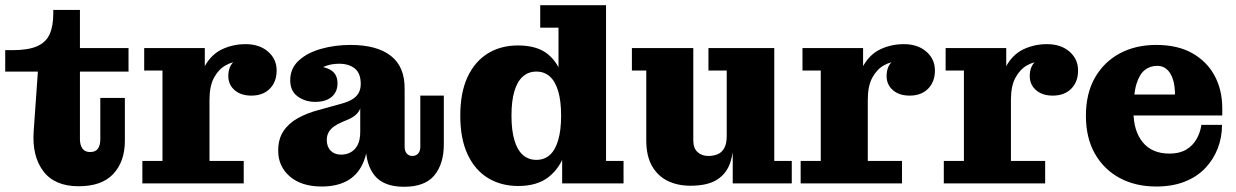

<svg xmlns="http://www.w3.org/2000/svg" viewBox="-23 -702 4731 735"><path d="M278 11Q186 11 142.5 -47Q99 -105 106 -201L122 -428H-3V-510H25Q85 -510 119 -525Q153 -540 167 -571Q181 -602 181 -651V-664H283V-169Q283 -147 292.5 -133.5Q302 -120 322 -120Q343 -120 352 -133Q361 -146 361 -169V-327H455V-163Q455 -84 411 -36.5Q367 11 278 11ZM283 -428V-518H469V-428Z M522 0V-86H599V-432H529V-518H761V-336L779 -340V-86H910V0ZM733 -321Q735 -403 761 -449Q787 -495 828.5 -514Q870 -533 917 -533Q970 -533 1003 -504.5Q1036 -476 1036 -432Q1036 -389 1010 -362.5Q984 -336 939 -336Q899 -336 875 -357Q851 -378 851 -411Q851 -450 876.5 -470Q902 -490 958 -486L953 -431Q949 -448 934 -457.5Q919 -467 896 -467Q868 -467 841 -452Q814 -437 796.5 -405Q779 -373 779 -321Z M1183 -312Q1146 -312 1117 -332.5Q1088 -353 1088 -395Q1088 -440 1120.5 -470Q1153 -500 1206 -515Q1259 -530 1319 -530Q1420 -530 1473.5 -488Q1527 -446 1526 -361L1358 -380Q1358 -422 1335 -440Q1312 -458 1276 -458Q1250 -458 1228.5 -451Q1207 -444 1191.5 -431Q1176 -418 1167 -400L1168 -450Q1215 -450 1242 -434.5Q1269 -419 1269 -383Q1269 -350 1246.5 -331Q1224 -312 1183 -312ZM1524 13Q1447 13 1412 -29Q1377 -71 1377 -147V-162H1356V-287H1352L1358 -332V-380L1526 -361V-140Q1526 -124 1534 -114.5Q1542 -105 1555 -105Q1570 -105 1578 -114.5Q1586 -124 1586 -140V-336H1676V-149Q1676 -75 1640 -31Q1604 13 1524 13ZM1209 12Q1131 12 1086.5 -26.5Q1042 -65 1042 -125Q1042 -170 1062 -200Q1082 -230 1117 -249.5Q1152 -269 1197 -281L1284 -305Q1309 -312 1325 -321.5Q1341 -331 1349.5 -345.5Q1358 -360 1358 -381L1361 -287H1356Q1351 -273 1338.5 -262Q1326 -251 1306 -243L1287 -235Q1268 -227 1255 -217.5Q1242 -208 1235 -195.5Q1228 -183 1228 -166Q1228 -140 1243 -125Q1258 -110 1283 -110Q1303 -110 1319.5 -119Q1336 -128 1346 -147Q1356 -166 1356 -197L1386 -186Q1386 -118 1365 -74Q1344 -30 1304.5 -9Q1265 12 1209 12Z M1961 10Q1895 10 1845 -20.5Q1795 -51 1767 -111Q1739 -171 1739 -259Q1739 -348 1767 -407.5Q1795 -467 1844.5 -497.5Q1894 -528 1960 -528Q2034 -528 2075 -494Q2116 -460 2133 -399.5Q2150 -339 2150 -260L2160 -258Q2161 -182 2141.5 -121Q2122 -60 2078 -25Q2034 10 1961 10ZM2030 -90Q2061 -90 2082 -109Q2103 -128 2114 -166Q2125 -204 2125 -259Q2125 -315 2114 -352.5Q2103 -390 2082 -409Q2061 -428 2030 -428Q2000 -428 1978.5 -409Q1957 -390 1946 -352.5Q1935 -315 1935 -259Q1935 -204 1946 -166Q1957 -128 1978.5 -109Q2000 -90 2030 -90ZM2129 0V-127L2144 -264L2115 -381V-596H2045V-682H2297V-86H2364V0Z M2620 9Q2571 9 2533 -9.5Q2495 -28 2473 -66.5Q2451 -105 2451 -165V-432H2396V-518H2631V-165Q2631 -135 2647 -120Q2663 -105 2689 -105Q2708 -105 2724 -111.5Q2740 -118 2749.5 -135Q2759 -152 2759 -181L2787 -182Q2787 -124 2773 -81Q2759 -38 2722.5 -14.5Q2686 9 2620 9ZM2782 0V-159L2759 -155V-432H2689V-518H2941V-86H3008V0Z M3042 0V-86H3119V-432H3049V-518H3281V-336L3299 -340V-86H3430V0ZM3253 -321Q3255 -403 3281 -449Q3307 -495 3348.5 -514Q3390 -533 3437 -533Q3490 -533 3523 -504.5Q3556 -476 3556 -432Q3556 -389 3530 -362.5Q3504 -336 3459 -336Q3419 -336 3395 -357Q3371 -378 3371 -411Q3371 -450 3396.5 -470Q3422 -490 3478 -486L3473 -431Q3469 -448 3454 -457.5Q3439 -467 3416 -467Q3388 -467 3361 -452Q3334 -437 3316.5 -405Q3299 -373 3299 -321Z M3590 0V-86H3667V-432H3597V-518H3829V-336L3847 -340V-86H3978V0ZM3801 -321Q3803 -403 3829 -449Q3855 -495 3896.5 -514Q3938 -533 3985 -533Q4038 -533 4071 -504.5Q4104 -476 4104 -432Q4104 -389 4078 -362.5Q4052 -336 4007 -336Q3967 -336 3943 -357Q3919 -378 3919 -411Q3919 -450 3944.5 -470Q3970 -490 4026 -486L4021 -431Q4017 -448 4002 -457.5Q3987 -467 3964 -467Q3936 -467 3909 -452Q3882 -437 3864.5 -405Q3847 -373 3847 -321Z M4403 12Q4324 12 4263.5 -20.5Q4203 -53 4168.5 -113.5Q4134 -174 4134 -259Q4134 -344 4168.5 -404.5Q4203 -465 4263.5 -497.5Q4324 -530 4403 -530L4407 -450Q4380 -450 4359.5 -434Q4339 -418 4327.5 -380.5Q4316 -343 4316 -276Q4316 -201 4351.5 -157.5Q4387 -114 4454 -114Q4492 -114 4517.5 -129Q4543 -144 4557.5 -169.5Q4572 -195 4576 -224H4655Q4655 -176 4638.5 -133.5Q4622 -91 4590.5 -58Q4559 -25 4512 -6.5Q4465 12 4403 12ZM4224 -260V-340H4475L4656 -287V-260ZM4475 -340Q4475 -374 4467 -398.5Q4459 -423 4444 -436.5Q4429 -450 4407 -450L4403 -530Q4485 -530 4541 -498.5Q4597 -467 4626.5 -412.5Q4656 -358 4656 -287Z"/></svg>

Font: Montagu Slab 144pt
Style: Bold
Weight: 700
Designer: Florian Karsten
Foundry: Florian Karsten
Version: Version 1.000